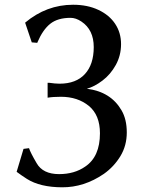

<svg xmlns="http://www.w3.org/2000/svg" viewBox="-20 -778 610 817"><path d="M50.8 -46.9 80.1 -144.5 103.5 -147.5Q109.4 -128.9 135.7 -84Q162.1 -37.1 231.4 -37.1Q296.9 -37.1 342.8 -69.3Q405.3 -111.3 405.3 -210.9Q405.3 -288.1 358.4 -327.1Q310.5 -366.2 239.3 -366.2Q205.1 -366.2 182.6 -362.3V-425.8H188.5Q214.8 -421.9 233.4 -421.9Q303.7 -421.9 341.3 -462.9Q378.9 -503.9 378.9 -577.6Q378.9 -651.4 326.2 -686.5Q302.7 -702.1 280.3 -702.1Q225.6 -702.1 193.8 -676.8Q162.1 -651.4 139.6 -598.6L138.7 -595.7L115.2 -597.7L86.9 -681.6Q177.7 -757.8 291 -757.8Q352.5 -757.8 398.9 -735.8Q445.3 -713.9 470.2 -676.3Q495.1 -638.7 495.1 -590.3Q495.1 -542 472.7 -501.5Q450.2 -460.9 416 -435.1Q381.8 -409.2 349.6 -400.4Q451.2 -387.7 497.1 -308.6Q519.5 -270.5 519.5 -214.4Q519.5 -158.2 492.2 -113.3Q464.8 -68.4 421.9 -38.1Q337.9 19.5 244.1 19Q150.4 18.6 94.7 -16.6Q70.3 -32.2 50.8 -46.9Z"/></svg>

Font: GenEi LateMin v2
Style: Medium
Weight: 500
Designer: o_tamon (Modified)
Foundry: o_tamon / Adobe Systems Incorporated / FONT 910 / Philipp H. Poll
Version: Version 2.1;Original Version 1.004